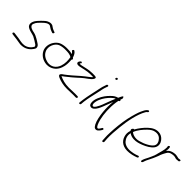

<svg xmlns="http://www.w3.org/2000/svg" viewBox="158 -1840 3187 3187"><g transform="rotate(45 1751.5 -247.0)"><path d="M42 -26C27 -17 30 2 43 5L58 8C85 11 115 16 145 19C180 23 218 32 253 36C340 40 400 10 446 -39C461 -55 482 -83 489 -104C493 -138 477 -158 455 -173C447 -180 436 -187 423 -194C410 -201 397 -210 382 -219C353 -236 321 -252 285 -261L240 -271C217 -277 189 -291 178 -305C168 -318 162 -329 168 -353C172 -364 178 -377 186 -392C194 -406 214 -429 247 -462C279 -494 304 -514 320 -522C344 -534 365 -540 385 -531L408 -516C426 -501 448 -491 474 -482L494 -475C514 -466 535 -505 514 -509L493 -516C481 -521 470 -525 460 -530C440 -540 428 -554 408 -564C376 -577 345 -571 309 -554C288 -544 259 -520 224 -484C189 -448 165 -421 155 -404C144 -386 137 -369 133 -354C108 -240 236 -241 314 -211C354 -192 394 -165 428 -143C444 -133 451 -123 453 -103C424 -51 375 -10 312 -1C253 7 206 -11 157 -17C128 -20 98 -26 71 -28L57 -30C52 -31 47 -29 42 -26Z M616 -348C576 -273 583 -202 607 -155C625 -118 661 -82 701 -62C737 -44 790 -27 849 -38C928 -53 991 -107 1019 -189C1042 -249 1042 -314 1039 -361L1037 -385C1047 -393 1052 -406 1044 -414L1029 -427C1028 -435 1025 -442 1022 -448C1013 -474 995 -505 976 -517L967 -524C952 -538 925 -507 940 -494L949 -487C957 -482 968 -467 976 -455C945 -464 908 -467 866 -467C815 -469 769 -462 728 -449C683 -435 640 -393 616 -348ZM733 -415C768 -426 813 -433 857 -431C917 -431 963 -425 995 -403L997 -393C1006 -339 1011 -269 985 -194C954 -108 881 -57 786 -74C718 -89 664 -126 641 -177C594 -265 653 -390 733 -415Z M1144 -417C1151 -398 1178 -394 1213 -400C1283 -412 1350 -436 1428 -436H1474C1483 -436 1490 -436 1495 -435C1493 -430 1488 -423 1479 -416C1467 -405 1454 -394 1439 -383L1394 -349C1320 -292 1246 -217 1171 -159C1154 -146 1139 -135 1128 -126C1108 -111 1087 -101 1076 -79C1064 -52 1092 -41 1112 -31C1170 -7 1236 11 1327 11C1376 11 1429 9 1472 7C1494 7 1509 7 1518 8H1531C1541 10 1552 0 1554 -9C1557 -20 1550 -26 1541 -28H1527C1518 -29 1504 -29 1481 -29C1438 -27 1385 -25 1336 -25C1240 -25 1171 -48 1113 -75L1117 -78C1141 -93 1162 -112 1189 -133C1226 -161 1270 -199 1307 -232L1363 -283C1397 -312 1422 -332 1457 -356C1482 -375 1520 -403 1532 -433C1546 -470 1518 -470 1483 -472H1436C1357 -472 1286 -448 1216 -435C1203 -433 1192 -433 1185 -435C1182 -435 1181 -436 1179 -437V-439C1180 -443 1187 -448 1190 -451C1208 -466 1184 -491 1166 -472C1152 -459 1135 -436 1144 -417Z M1789 -670C1800 -670 1808 -677 1811 -688C1814 -699 1806 -709 1795 -709C1772 -709 1761 -670 1789 -670ZM1707 -370C1696 -320 1685 -269 1674 -216L1656 -128C1648 -88 1638 -15 1635 15V26C1635 31 1637 34 1640 37C1651 47 1672 33 1672 18V8C1673 1 1674 -16 1677 -43C1687 -123 1709 -214 1728 -298C1742 -359 1751 -423 1772 -475L1779 -494C1781 -499 1780 -504 1778 -508C1771 -521 1750 -515 1744 -500L1738 -480C1726 -448 1714 -410 1707 -370Z M1778 -175C1771 -136 1774 -96 1788 -75C1806 -51 1843 -46 1876 -73C1912 -102 1938 -156 1959 -210C1981 -265 2001 -323 2023 -378C2013 -296 2014 -219 2021 -143C2029 -60 2047 38 2078 96C2093 124 2107 141 2124 147C2165 161 2195 124 2215 94L2228 72C2242 49 2207 37 2198 59L2185 80C2177 93 2169 103 2160 110C2156 114 2149 115 2143 112C2133 109 2123 96 2112 75C2101 51 2089 19 2079 -21C2054 -127 2044 -265 2063 -402C2065 -421 2069 -438 2072 -453C2081 -455 2090 -461 2092 -471C2095 -480 2091 -485 2082 -488C2087 -505 2091 -518 2095 -529C2090 -559 2078 -572 2064 -549C2057 -538 2040 -504 2033 -486C2032 -485 2030 -485 2029 -485C1985 -473 1959 -454 1926 -422C1878 -378 1827 -311 1799 -240C1789 -216 1781 -194 1778 -175ZM1833 -234C1860 -298 1906 -359 1949 -400C1971 -420 1988 -437 2015 -445C1983 -375 1956 -291 1926 -216C1909 -173 1855 -55 1820 -100C1802 -128 1813 -185 1833 -234Z M2389 -346C2365 -235 2350 -79 2347 16C2344 66 2345 105 2347 134C2348 163 2349 181 2350 189L2351 202C2351 207 2354 210 2358 212C2371 220 2387 208 2388 191L2387 179C2387 170 2386 152 2383 124C2379 43 2387 -57 2398 -163C2413 -319 2454 -519 2520 -632C2527 -644 2532 -652 2538 -656L2550 -665C2561 -674 2562 -696 2544 -696C2539 -696 2535 -694 2531 -691L2519 -682C2496 -663 2477 -625 2461 -588C2451 -566 2439 -535 2427 -494C2415 -453 2401 -404 2389 -346Z M2562 -287C2549 -270 2558 -253 2566 -243C2547 -187 2550 -149 2562 -107C2587 -19 2666 45 2807 29C2849 24 2885 16 2914 6L2955 -8C2960 -10 2964 -14 2967 -18C2979 -34 2964 -45 2950 -42L2908 -27C2882 -18 2850 -12 2811 -7C2732 3 2669 -20 2636 -56C2603 -93 2578 -145 2595 -217C2621 -198 2653 -185 2699 -182C2761 -178 2822 -198 2871 -218C2936 -245 3007 -282 3046 -338C3083 -397 3064 -452 3040 -486C3018 -516 2988 -544 2945 -555C2856 -576 2787 -532 2730 -479C2682 -434 2628 -366 2593 -302C2579 -308 2568 -296 2562 -287ZM2609 -258C2637 -332 2701 -408 2752 -456C2790 -492 2827 -518 2877 -523C2948 -531 2984 -497 3008 -462C3025 -437 3044 -396 3016 -352C2997 -324 2963 -300 2931 -283C2888 -258 2839 -239 2786 -225C2710 -205 2643 -227 2609 -258Z M3043 -25C3041 -15 3044 -6 3054 -6C3066 -6 3073 -12 3078 -23L3084 -42C3099 -91 3130 -138 3151 -187C3163 -219 3181 -251 3190 -281C3197 -303 3205 -327 3215 -345L3229 -373L3246 -403C3263 -433 3287 -448 3320 -454L3336 -457C3355 -461 3376 -460 3393 -457C3410 -454 3424 -444 3445 -447C3454 -447 3469 -448 3476 -450H3483C3506 -454 3511 -491 3487 -486H3481C3471 -484 3462 -484 3452 -482C3448 -482 3445 -483 3441 -484L3426 -488C3419 -490 3413 -491 3406 -492L3385 -495C3363 -498 3339 -492 3319 -489L3298 -483C3260 -469 3241 -454 3219 -422C3224 -457 3226 -487 3220 -511C3216 -534 3180 -517 3185 -497C3186 -488 3188 -485 3188 -473C3190 -417 3163 -341 3151 -292L3147 -274C3145 -266 3142 -257 3139 -249C3138 -247 3137 -245 3138 -243C3123 -209 3110 -174 3093 -141C3078 -109 3057 -76 3048 -45Z"/></g></svg>

Font: Stray Cat
Style: Obl
Weight: 400
Version: Version 1.0